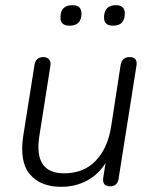

<svg xmlns="http://www.w3.org/2000/svg" viewBox="-20 -712 593 740"><path d="M215 8Q136 8 95 -40.5Q54 -89 70 -191L113 -462Q118 -492 147 -492Q162 -492 169.5 -482.5Q177 -473 174 -457L132 -190Q108 -44 227 -44Q303 -44 349 -92.5Q395 -141 408 -222L445 -462Q450 -492 480 -492Q511 -492 506 -459L437 -23Q433 6 404 6Q373 6 378 -28L387 -84Q360 -40 315.5 -16Q271 8 215 8ZM416 -613Q381 -613 381 -644Q381 -692 427 -692Q461 -692 461 -660Q461 -613 416 -613ZM248 -613Q213 -613 213 -644Q213 -692 259 -692Q294 -692 294 -660Q294 -613 248 -613Z"/></svg>

Font: Nunito Light
Style: Italic
Weight: 300
Italic angle: -9°
Designer: Vernon Adams
Foundry: Vernon Adams
Version: Version 3.601; ttfautohint (v1.8.2.53-6de2)